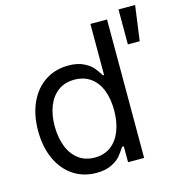

<svg xmlns="http://www.w3.org/2000/svg" viewBox="-110 -838 886 947"><g transform="rotate(-15 332.5 -364.5)"><path d="M42 -263.7Q42 -346.2 70.8 -408.2Q99.6 -470.2 150.9 -503.7Q202.1 -537.1 268.6 -537.1Q315.4 -537.1 346.2 -521.7Q377 -506.3 391.6 -489Q406.2 -471.7 421.9 -446.3H427.7V-707H512.7V0H430.7V-81.1H421.9Q405.3 -55.2 390.4 -37.6Q375.5 -20 344.7 -4.6Q314 10.7 267.6 10.7Q201.7 10.7 150.6 -22.9Q99.6 -56.6 70.8 -118.9Q42 -181.2 42 -263.7ZM430.7 -265.6Q430.7 -324.7 413.3 -368.9Q396 -413.1 361.8 -437.5Q327.6 -461.9 279.3 -461.9Q230 -461.9 195.8 -436.3Q161.6 -410.6 144.3 -366.2Q127 -321.8 127 -265.6Q127 -208 144.3 -162.4Q161.6 -116.7 196 -90.6Q230.5 -64.5 279.3 -64.5Q326.7 -64.5 360.8 -89.6Q395 -114.7 412.8 -160.4Q430.7 -206.1 430.7 -265.6ZM580.1 -740.2H665L640.6 -561.5H580.1Z"/></g></svg>

Font: Pretendard
Style: Regular
Weight: 400
Designer: Base glyphs from Inter by Rasmus Andersson; Hangeul glyphs from Noto Sans CJK(Source Han Sans) by Jang Soo-young and Kan
Foundry: Kil Hyung-jin
Version: Version 1.309